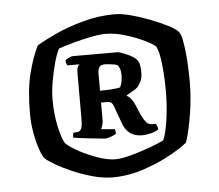

<svg xmlns="http://www.w3.org/2000/svg" viewBox="-43 -783 703 615"><g transform="rotate(-5 308.5 -475.0)"><path d="M296 -215Q265 -215 231 -224.5Q197 -234 166 -247.5Q135 -261 112.5 -274.5Q90 -288 83 -295Q76 -303 68 -326Q60 -349 54.5 -380Q49 -411 49 -442Q49 -518 62 -569.5Q75 -621 93 -657Q116 -671 156 -689.5Q196 -708 246 -721.5Q296 -735 347 -735Q369 -735 399 -727Q429 -719 460 -707Q491 -695 514.5 -683Q538 -671 546 -662Q553 -655 557 -636Q561 -617 563.5 -592Q566 -567 567 -542.5Q568 -518 568 -501Q568 -447 559 -392.5Q550 -338 539 -306Q522 -291 483.5 -269.5Q445 -248 395.5 -231.5Q346 -215 296 -215ZM309 -272Q329 -272 360 -280.5Q391 -289 421 -300Q451 -311 467 -319Q477 -343 483 -386Q489 -429 489 -477Q489 -521 484.5 -562Q480 -603 471 -620Q465 -627 439 -640Q413 -653 378 -664Q343 -675 312 -675Q293 -675 263.5 -669Q234 -663 205 -655Q176 -647 160 -641Q151 -624 143.5 -596.5Q136 -569 130.5 -538Q125 -507 125 -479Q125 -434 133.5 -394.5Q142 -355 152 -338Q166 -324 195 -308.5Q224 -293 255 -282.5Q286 -272 309 -272ZM282 -341Q280 -341 265.5 -342.5Q251 -344 232.5 -346Q214 -348 199 -350Q184 -352 180 -353Q180 -363 183 -369H193Q202 -369 207 -377Q212 -385 212 -411V-556Q212 -574 216 -579.5Q220 -585 221 -585H182Q178 -591 177 -601Q180 -605 188.5 -609Q197 -613 202 -613H348Q366 -608 383 -599.5Q400 -591 407 -582Q412 -576 414 -565.5Q416 -555 416 -546Q416 -526 411.5 -516Q407 -506 402 -499Q395 -491 384 -485Q373 -479 363 -473V-471Q378 -464 389 -438L402 -407Q409 -392 416.5 -383Q424 -374 435 -374H447Q449 -372 451.5 -366.5Q454 -361 454 -355Q443 -348 427.5 -344.5Q412 -341 402 -341Q354 -341 339 -387L319 -442Q314 -457 300 -457H279V-400Q279 -392 276.5 -384Q274 -376 272 -372L316 -368Q316 -365 317 -362Q318 -359 318 -354Q312 -349 300.5 -345Q289 -341 282 -341ZM279 -495Q295 -495 313 -496Q331 -497 344 -500Q352 -516 352 -539Q352 -561 342 -572Q335 -575 320 -576.5Q305 -578 302 -578Q289 -578 284 -571Q279 -564 279 -552Z"/></g></svg>

Font: Texturina ExtraBold
Style: Regular
Weight: 800
Designer: Guillermo Torres Carreño
Foundry: Omnibus-Type
Version: Version 1.002; ttfautohint (v1.8.3)